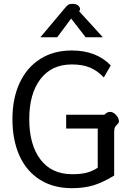

<svg xmlns="http://www.w3.org/2000/svg" viewBox="-20 -974 687 1004"><path d="M45 0ZM45 -351Q45 -459 82.5 -540Q120 -621 190 -665.5Q260 -710 355 -710Q484 -710 559 -632L523 -569Q490 -604 451 -620.5Q412 -637 355 -637Q250 -637 191.5 -560.5Q133 -484 133 -351Q133 -217 191.5 -140Q250 -63 358 -63Q403 -63 433.5 -71Q464 -79 491 -97V-302H326V-374H526Q540 -389 555 -389Q573 -389 587.5 -372Q602 -355 602 -339Q602 -332 594.5 -325Q587 -318 582 -310Q577 -302 577 -283V-56Q518 -20 469 -5Q420 10 356 10Q259 10 188.5 -34.5Q118 -79 81.5 -160.5Q45 -242 45 -351ZM318 -930Q329 -944 337 -949Q345 -954 358 -954Q381 -954 391.5 -942.5Q402 -931 397 -920L394 -915L518 -779H428L352 -877L279 -779H191Z"/></svg>

Font: Niramit
Style: Regular
Weight: 400
Version: Version 1.000; ttfautohint (v1.6)